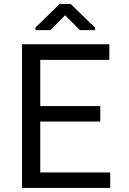

<svg xmlns="http://www.w3.org/2000/svg" viewBox="-20 -930 640 950"><path d="M476.1 -328.6V-405.3H179.2V-633.8H521V-710.9H88.9V0H525.4V-76.7H179.2V-328.6ZM450.7 -793 329.6 -910.2H274.9L155.3 -793.5V-780.8H229.5L302.2 -854.5L375.5 -780.8H450.7Z"/></svg>

Font: RobotoMono Nerd Font
Style: Regular
Weight: 400
Monospace: yes
Designer: Google
Version: Version 3.000;Nerd Fonts 3.2.1